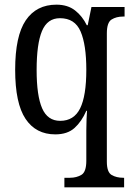

<svg xmlns="http://www.w3.org/2000/svg" viewBox="-20 -566 569 823"><path d="M256 237V196H280Q308 196 329 183.5Q350 171 350 123V38Q350 18 350 -7Q350 -32 351 -55Q352 -78 353 -91H350Q330 -45 299.5 -17.5Q269 10 217 10Q134 10 89.5 -56.5Q45 -123 45 -267Q45 -412 90.5 -479Q136 -546 222 -546Q270 -546 301.5 -521.5Q333 -497 352 -458H356L372 -536H514V-495H507Q479 -495 458.5 -482.5Q438 -470 438 -423V127Q438 172 458.5 184Q479 196 508 196H512V237ZM238 -48Q297 -48 323.5 -101.5Q350 -155 350 -267Q350 -374 325.5 -431Q301 -488 237 -488Q183 -488 160 -433Q137 -378 137 -266Q137 -156 160.5 -102Q184 -48 238 -48Z"/></svg>

Font: Noto Serif Condensed
Style: Regular
Weight: 400
Width: 3
Designer: Monotype Design Team
Foundry: Monotype Imaging Inc.
Version: Version 2.013; ttfautohint (v1.8.4.7-5d5b)